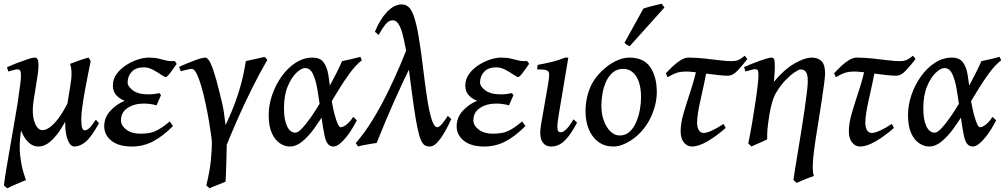

<svg xmlns="http://www.w3.org/2000/svg" viewBox="-20 -766 5391 1030"><path d="M511.2 -105Q469.7 -30.3 439.2 -5.1Q408.7 20 378.9 20Q363.3 20 352.3 2.4Q341.3 -15.1 335.4 -43Q329.6 -70.8 329.6 -101.6Q329.6 -127 334.7 -164.3Q339.8 -201.7 346.7 -241.5Q353.5 -281.2 358.6 -314.7Q363.8 -348.1 363.8 -366.2Q363.8 -381.8 362.1 -397.9Q360.4 -414.1 355.5 -423.3Q372.6 -430.2 403.6 -441.2Q434.6 -452.1 455.1 -457Q462.9 -446.8 466.3 -437Q461.9 -415.5 453.6 -374.3Q445.3 -333 436.5 -285.4Q427.7 -237.8 421.9 -195.3Q416 -152.8 416 -128.9Q416 -89.4 421.4 -78.1Q426.8 -66.9 434.1 -66.9Q443.8 -66.9 456.1 -75.9Q468.3 -85 494.1 -124ZM375 -279.3 371.1 -196.8Q343.3 -133.8 313.2 -84.7Q283.2 -35.6 251.5 -7.8Q219.7 20 186 20Q153.8 20 128.4 -6.8Q103 -33.7 88.4 -79.1Q73.7 -124.5 73.7 -180.2Q73.7 -209 78.4 -241.9Q83 -274.9 87.6 -306.2Q92.3 -337.4 92.3 -361.3Q92.3 -383.8 86.9 -388.9Q81.5 -394 73.2 -394Q67.4 -394 55.7 -391.1Q43.9 -388.2 34.2 -385.3Q24.4 -382.3 24.4 -382.3L17.6 -405.3Q45.4 -418 76.2 -429.7Q106.9 -441.4 131.1 -449.2Q155.3 -457 163.6 -457Q176.8 -457 181.6 -447.8Q186.5 -438.5 186.5 -416Q186.5 -394.5 181.9 -362.3Q177.2 -330.1 171.1 -294.7Q165 -259.3 160.4 -227.8Q155.8 -196.3 155.8 -176.8Q155.8 -127.4 170.7 -97.7Q185.5 -67.9 208.5 -67.9Q239.7 -67.9 281.5 -116Q323.2 -164.1 375 -279.3ZM116.7 -215.8Q110.8 -186.5 107.2 -163.3Q103.5 -140.1 100.1 -114.3Q96.7 -88.4 90.8 -50.8Q82 16.1 88.4 69.6Q94.7 123 105.2 157.2Q115.7 191.4 119.1 200.2Q109.9 203.6 88.6 212.6Q67.4 221.7 46.9 230.7Q26.4 239.7 18.6 244.1L1 228.5Q5.9 189 14.9 135Q23.9 81.1 34.4 20.8Q44.9 -39.6 55.2 -98.4Q65.4 -157.2 73.7 -207.5Q82 -257.8 85.9 -291Q85.9 -291 93.5 -277.6Q101.1 -264.2 108.9 -246.3Q116.7 -228.5 116.7 -215.8Z M927.7 -423.3Q905.8 -391.1 890.6 -371.8Q875.5 -352.5 868.7 -352.5Q862.3 -352.5 844 -365.5Q825.7 -378.4 801 -391.6Q776.4 -404.8 751.5 -404.8Q709 -404.8 686.8 -381.1Q664.6 -357.4 664.6 -323.2Q664.6 -302.7 692.9 -281.2Q721.2 -259.8 776.4 -259.8Q792 -259.8 807.6 -261.7Q823.2 -263.7 835.4 -266.6L843.8 -255.4L819.8 -200.7Q804.7 -205.6 786.4 -208Q768.1 -210.4 752.4 -210.4Q699.7 -210.4 664.3 -186.8Q628.9 -163.1 628.9 -120.6Q628.9 -92.8 657.5 -70.8Q686 -48.8 733.4 -48.8Q761.2 -48.8 783.9 -53.2Q806.6 -57.6 831.5 -71.8Q856.4 -85.9 890.6 -114.3L908.2 -89.8Q852.5 -34.2 800.3 -7.1Q748 20 687 20Q616.7 20 577.9 -11Q539.1 -42 539.1 -88.4Q539.1 -135.3 571.3 -170.9Q603.5 -206.5 648.9 -225.1Q618.7 -237.3 602.1 -257.3Q585.4 -277.3 585.4 -307.1Q585.4 -340.8 605.2 -368.4Q625 -396 655.3 -415.8Q685.5 -435.5 718.3 -446.3Q751 -457 777.3 -457Q809.1 -457 831.3 -451.4Q853.5 -445.8 872.8 -441.2Q892.1 -436.5 914.6 -439Q918.9 -437 921.9 -432.6Q924.8 -428.2 927.7 -423.3Z M1414.1 -444.8Q1371.1 -370.6 1329.8 -287.6Q1288.6 -204.6 1251.2 -119.4Q1213.9 -34.2 1182.1 45.9Q1182.1 45.9 1175.8 33.7Q1169.4 21.5 1162.4 5.6Q1155.3 -10.3 1152.3 -21Q1191.9 -95.2 1220.2 -162.1Q1248.5 -229 1267.8 -295.9Q1287.1 -362.8 1298.8 -438Q1310.5 -440.9 1330.1 -445.3Q1349.6 -449.7 1369.1 -453.9Q1388.7 -458 1399.9 -460.9ZM1196.8 -7.8Q1196.8 2.4 1196 33Q1195.3 63.5 1194.3 100.3Q1193.4 137.2 1192.1 168Q1190.9 198.7 1189.9 209Q1171.9 216.8 1145.5 226.8Q1119.1 236.8 1103.5 244.1Q1100.6 241.2 1096.7 237.3Q1092.8 233.4 1086.9 228.5Q1106.4 148.4 1111.6 89.8Q1116.7 31.2 1116.7 0Q1116.7 -10.7 1112.3 -43.7Q1107.9 -76.7 1100.1 -121.6Q1092.3 -166.5 1082 -214.4Q1071.8 -262.2 1059.8 -303.5Q1047.9 -344.7 1034.9 -370.6Q1022 -396.5 1009.3 -396.5Q1002.9 -396.5 988.5 -393.3Q974.1 -390.1 961.9 -387Q949.7 -383.8 949.7 -383.8L940.9 -407.7Q983.9 -426.8 1024.4 -441.9Q1064.9 -457 1081.1 -457Q1096.2 -457 1110.8 -424.3Q1125.5 -391.6 1140.9 -335.2Q1156.2 -278.8 1172.9 -207Q1177.2 -189 1181.4 -160.9Q1185.5 -132.8 1189 -102.8Q1192.4 -72.8 1194.6 -47.1Q1196.8 -21.5 1196.8 -7.8Z M1920.9 -442.4Q1888.7 -417.5 1856.7 -374Q1824.7 -330.6 1793 -278.3Q1761.2 -226.1 1729.5 -173.6Q1697.8 -121.1 1665.8 -77.1Q1633.8 -33.2 1601.1 -6.6Q1568.4 20 1534.7 20Q1508.3 20 1482.2 3.2Q1456.1 -13.7 1438.7 -50.8Q1421.4 -87.9 1421.4 -148.9Q1421.4 -201.7 1439.7 -255.9Q1458 -310.1 1490.5 -355.7Q1522.9 -401.4 1565.7 -429.2Q1608.4 -457 1657.2 -457Q1696.8 -457 1715.6 -432.1Q1734.4 -407.2 1741.5 -363.8Q1748.5 -320.3 1754.4 -264.2Q1756.8 -238.3 1762.7 -207.3Q1768.6 -176.3 1776.1 -147.9Q1783.7 -119.6 1791.7 -101.6Q1799.8 -83.5 1807.1 -83.5Q1822.3 -83.5 1842 -100.3Q1861.8 -117.2 1874 -138.7Q1880.4 -134.8 1885.3 -129.4Q1890.1 -124 1894 -120.1Q1884.3 -100.6 1869.6 -76.4Q1855 -52.2 1837.4 -30.3Q1819.8 -8.3 1802 5.9Q1784.2 20 1768.1 20Q1733.9 20 1722.4 -33Q1710.9 -85.9 1696.8 -191.9Q1689.9 -243.7 1681.6 -291.5Q1673.3 -339.4 1658.4 -370.1Q1643.6 -400.9 1616.2 -400.9Q1597.2 -400.9 1570.6 -376Q1543.9 -351.1 1523.7 -303Q1503.4 -254.9 1503.4 -185.1Q1503.4 -124 1519.8 -89.1Q1536.1 -54.2 1564.5 -54.2Q1578.1 -54.2 1599.4 -76.2Q1620.6 -98.1 1645.8 -134Q1670.9 -169.9 1696.8 -213.1Q1722.7 -256.3 1746.1 -299.8Q1769.5 -343.3 1787.6 -379.6Q1805.7 -416 1814.9 -438Q1835.9 -442.4 1863 -448.5Q1890.1 -454.6 1913.1 -460.9Q1916 -456.1 1917.7 -450.9Q1919.4 -445.8 1920.9 -442.4Z M2400.9 -127.4Q2372.6 -63.5 2342.3 -21.7Q2312 20 2286.1 20Q2271 20 2259.5 13.7Q2248 7.3 2238.5 -13.7Q2229 -34.7 2219.7 -78.4Q2210.4 -122.1 2199.7 -196.3Q2189 -270.5 2174.8 -383.3Q2156.7 -523.9 2137.5 -590.6Q2118.2 -657.2 2087.4 -657.2Q2065.9 -657.2 2048.6 -636Q2031.2 -614.7 2011.2 -578.6L1991.2 -595.7Q2018.1 -662.1 2056.2 -702.1Q2094.2 -742.2 2135.7 -742.2Q2156.2 -742.2 2172.4 -728Q2188.5 -713.9 2201.4 -675.5Q2214.4 -637.2 2226.6 -565.7Q2238.8 -494.1 2252.4 -378.9Q2261.7 -300.8 2272.2 -233.4Q2282.7 -166 2295.9 -124.8Q2309.1 -83.5 2325.7 -83.5Q2336.4 -83.5 2352.3 -102.5Q2368.2 -121.6 2382.3 -144.5ZM2195.8 -437.5Q2143.6 -333 2096.7 -227.8Q2049.8 -122.6 2000.5 1Q1988.3 2.4 1969.2 5.6Q1950.2 8.8 1931.4 12.5Q1912.6 16.1 1900.9 20L1888.7 1.5Q1936 -52.7 1978.8 -122.6Q2021.5 -192.4 2057.9 -266.4Q2094.2 -340.3 2123.3 -408.4Q2152.3 -476.6 2172.4 -527.3Q2178.2 -521 2183.3 -501.2Q2188.5 -481.4 2191.9 -461.9Q2195.3 -442.4 2195.8 -437.5Z M2818.4 -423.3Q2796.4 -391.1 2781.2 -371.8Q2766.1 -352.5 2759.3 -352.5Q2752.9 -352.5 2734.6 -365.5Q2716.3 -378.4 2691.7 -391.6Q2667 -404.8 2642.1 -404.8Q2599.6 -404.8 2577.4 -381.1Q2555.2 -357.4 2555.2 -323.2Q2555.2 -302.7 2583.5 -281.2Q2611.8 -259.8 2667 -259.8Q2682.6 -259.8 2698.2 -261.7Q2713.9 -263.7 2726.1 -266.6L2734.4 -255.4L2710.4 -200.7Q2695.3 -205.6 2677 -208Q2658.7 -210.4 2643.1 -210.4Q2590.3 -210.4 2554.9 -186.8Q2519.5 -163.1 2519.5 -120.6Q2519.5 -92.8 2548.1 -70.8Q2576.7 -48.8 2624 -48.8Q2651.9 -48.8 2674.6 -53.2Q2697.3 -57.6 2722.2 -71.8Q2747.1 -85.9 2781.2 -114.3L2798.8 -89.8Q2743.2 -34.2 2690.9 -7.1Q2638.7 20 2577.6 20Q2507.3 20 2468.5 -11Q2429.7 -42 2429.7 -88.4Q2429.7 -135.3 2461.9 -170.9Q2494.1 -206.5 2539.6 -225.1Q2509.3 -237.3 2492.7 -257.3Q2476.1 -277.3 2476.1 -307.1Q2476.1 -340.8 2495.8 -368.4Q2515.6 -396 2545.9 -415.8Q2576.2 -435.5 2608.9 -446.3Q2641.6 -457 2668 -457Q2699.7 -457 2721.9 -451.4Q2744.1 -445.8 2763.4 -441.2Q2782.7 -436.5 2805.2 -439Q2809.6 -437 2812.5 -432.6Q2815.4 -428.2 2818.4 -423.3Z M3075.7 -108.4Q3043 -44.9 3010.3 -12.5Q2977.5 20 2936.5 20Q2903.3 20 2887.7 -8.3Q2872.1 -36.6 2882.3 -96.7L2919.9 -312Q2926.3 -350.1 2926 -367.4Q2925.8 -384.8 2911.4 -389.4Q2897 -394 2860.8 -394L2864.7 -418Q2895.5 -423.3 2936.8 -433.1Q2978 -442.9 3010.3 -457H3028.8L2977.1 -148.4Q2969.7 -104.5 2970 -85.4Q2970.2 -66.4 2975.3 -61.5Q2980.5 -56.6 2987.8 -56.2Q2998.5 -55.2 3015.6 -70.6Q3032.7 -85.9 3056.6 -126Z M3503.4 -272.9Q3503.4 -208 3473.6 -141.8Q3443.8 -75.7 3389.2 -30.8Q3363.8 -9.8 3332 5.1Q3300.3 20 3271 20Q3223.6 20 3190.2 -4.6Q3156.7 -29.3 3138.9 -72Q3121.1 -114.7 3121.1 -168Q3121.1 -237.8 3147 -298.6Q3172.9 -359.4 3237.8 -410.2Q3262.7 -429.7 3294.2 -443.4Q3325.7 -457 3356.9 -457Q3433.6 -457 3468.5 -405.5Q3503.4 -354 3503.4 -272.9ZM3418.9 -242.2Q3418.9 -316.9 3392.8 -356.7Q3366.7 -396.5 3323.2 -396.5Q3290 -396.5 3267.6 -377.4Q3245.1 -358.4 3231.4 -328.4Q3217.8 -298.3 3211.9 -263.9Q3206.1 -229.5 3206.1 -198.2Q3206.1 -154.8 3219.2 -118.7Q3232.4 -82.5 3254.9 -60.8Q3277.3 -39.1 3304.2 -39.1Q3335.4 -39.1 3357.4 -59.1Q3379.4 -79.1 3392.8 -110.6Q3406.2 -142.1 3412.6 -177.2Q3418.9 -212.4 3418.9 -242.2ZM3544.4 -725.6 3357.9 -518.1Q3344.7 -522 3330.1 -536.6L3431.6 -720.2Q3441.9 -724.1 3460.4 -729Q3479 -733.9 3498 -738.5Q3517.1 -743.2 3529.3 -746.1Z M3989.3 -449.7Q3962.9 -415 3937 -387.5Q3911.1 -359.9 3884.8 -359.9Q3863.3 -359.9 3832.8 -363.3Q3802.2 -366.7 3769.3 -371.1Q3736.3 -375.5 3707.3 -378.9Q3678.2 -382.3 3660.2 -382.3Q3633.8 -382.3 3613 -376.2Q3592.3 -370.1 3561.5 -351.6L3552.2 -373Q3569.3 -391.6 3590.1 -411.1Q3610.8 -430.7 3632.6 -443.8Q3654.3 -457 3673.8 -457Q3712.4 -457 3755.9 -452.4Q3799.3 -447.8 3838.6 -442.9Q3877.9 -438 3903.3 -438Q3931.2 -438 3947 -447Q3962.9 -456.1 3975.1 -467.3ZM3873 -79.6Q3825.2 -37.1 3776.4 -8.5Q3727.5 20 3691.9 20Q3666.5 20 3648.9 -1.5Q3631.3 -22.9 3631.3 -62Q3631.3 -105.5 3647.9 -161.4Q3664.6 -217.3 3686 -282.5Q3707.5 -347.7 3722.2 -418L3776.9 -415Q3756.3 -309.1 3738 -230Q3719.7 -150.9 3719.7 -107.9Q3719.7 -79.6 3730 -66.2Q3740.2 -52.7 3753.4 -52.7Q3771 -52.7 3799.3 -65.7Q3827.6 -78.6 3861.8 -101.1Z M4406.2 -372.1Q4406.2 -357.4 4401.4 -319.3Q4396.5 -281.2 4388.7 -230Q4380.9 -178.7 4372.1 -123.5Q4363.3 -68.4 4355.5 -19Q4345.2 48.3 4342 88.4Q4338.9 128.4 4340.6 148.7Q4342.3 168.9 4346.2 178.2Q4336.4 181.2 4318.1 188.2Q4299.8 195.3 4281.5 203.1Q4263.2 210.9 4253.9 215.3L4236.3 199.2Q4238.8 180.7 4245.4 140.1Q4252 99.6 4260.7 46.4Q4269.5 -6.8 4278.8 -64.5Q4288.1 -122.1 4295.9 -175.8Q4303.7 -229.5 4308.6 -270.8Q4313.5 -312 4313.5 -332Q4313.5 -364.3 4304.2 -378.9Q4294.9 -393.6 4274.4 -393.6Q4266.1 -393.6 4244.1 -379.2Q4222.2 -364.7 4195.3 -337.4Q4168.5 -310.1 4145 -271Q4131.8 -249.5 4122.3 -217.5Q4112.8 -185.5 4106.9 -147Q4100.1 -103.5 4097.4 -75.4Q4094.7 -47.4 4095.7 -18.6Q4086.9 -13.7 4070.1 -6.3Q4053.2 1 4036.4 8.3Q4019.5 15.6 4011.7 20L3994.1 3.4Q4004.4 -44.9 4013.9 -101.3Q4023.4 -157.7 4031.5 -210.9Q4039.6 -264.2 4044.2 -304.7Q4048.8 -345.2 4048.8 -362.3Q4048.8 -384.8 4044.2 -389.9Q4039.6 -395 4030.8 -395Q4024.9 -395 4012.5 -391.8Q4000 -388.7 3989.5 -385.5Q3979 -382.3 3979 -382.3L3971.7 -406.2Q3999.5 -418.5 4030 -430.2Q4060.5 -441.9 4084.7 -449.5Q4108.9 -457 4116.7 -457Q4130.4 -457 4133.5 -446.8Q4136.7 -436.5 4136.7 -401.9Q4136.7 -395 4135.7 -380.1Q4134.8 -365.2 4133.5 -350.1Q4132.3 -335 4131.3 -327.1Q4187 -393.6 4241.9 -425.3Q4296.9 -457 4335 -457Q4367.7 -457 4387 -438.2Q4406.2 -419.4 4406.2 -372.1Z M4891.6 -449.7Q4865.2 -415 4839.4 -387.5Q4813.5 -359.9 4787.1 -359.9Q4765.6 -359.9 4735.1 -363.3Q4704.6 -366.7 4671.6 -371.1Q4638.7 -375.5 4609.6 -378.9Q4580.6 -382.3 4562.5 -382.3Q4536.1 -382.3 4515.4 -376.2Q4494.6 -370.1 4463.9 -351.6L4454.6 -373Q4471.7 -391.6 4492.4 -411.1Q4513.2 -430.7 4534.9 -443.8Q4556.6 -457 4576.2 -457Q4614.7 -457 4658.2 -452.4Q4701.7 -447.8 4741 -442.9Q4780.3 -438 4805.7 -438Q4833.5 -438 4849.4 -447Q4865.2 -456.1 4877.4 -467.3ZM4775.4 -79.6Q4727.5 -37.1 4678.7 -8.5Q4629.9 20 4594.2 20Q4568.8 20 4551.3 -1.5Q4533.7 -22.9 4533.7 -62Q4533.7 -105.5 4550.3 -161.4Q4566.9 -217.3 4588.4 -282.5Q4609.9 -347.7 4624.5 -418L4679.2 -415Q4658.7 -309.1 4640.4 -230Q4622.1 -150.9 4622.1 -107.9Q4622.1 -79.6 4632.3 -66.2Q4642.6 -52.7 4655.8 -52.7Q4673.3 -52.7 4701.7 -65.7Q4730 -78.6 4764.2 -101.1Z M5350.6 -442.4Q5318.4 -417.5 5286.4 -374Q5254.4 -330.6 5222.7 -278.3Q5190.9 -226.1 5159.2 -173.6Q5127.4 -121.1 5095.5 -77.1Q5063.5 -33.2 5030.8 -6.6Q4998 20 4964.4 20Q4938 20 4911.9 3.2Q4885.7 -13.7 4868.4 -50.8Q4851.1 -87.9 4851.1 -148.9Q4851.1 -201.7 4869.4 -255.9Q4887.7 -310.1 4920.2 -355.7Q4952.6 -401.4 4995.4 -429.2Q5038.1 -457 5086.9 -457Q5126.5 -457 5145.3 -432.1Q5164.1 -407.2 5171.1 -363.8Q5178.2 -320.3 5184.1 -264.2Q5186.5 -238.3 5192.4 -207.3Q5198.2 -176.3 5205.8 -147.9Q5213.4 -119.6 5221.4 -101.6Q5229.5 -83.5 5236.8 -83.5Q5252 -83.5 5271.7 -100.3Q5291.5 -117.2 5303.7 -138.7Q5310.1 -134.8 5314.9 -129.4Q5319.8 -124 5323.7 -120.1Q5314 -100.6 5299.3 -76.4Q5284.7 -52.2 5267.1 -30.3Q5249.5 -8.3 5231.7 5.9Q5213.9 20 5197.8 20Q5163.6 20 5152.1 -33Q5140.6 -85.9 5126.5 -191.9Q5119.6 -243.7 5111.3 -291.5Q5103 -339.4 5088.1 -370.1Q5073.2 -400.9 5045.9 -400.9Q5026.9 -400.9 5000.2 -376Q4973.6 -351.1 4953.4 -303Q4933.1 -254.9 4933.1 -185.1Q4933.1 -124 4949.5 -89.1Q4965.8 -54.2 4994.1 -54.2Q5007.8 -54.2 5029.1 -76.2Q5050.3 -98.1 5075.4 -134Q5100.6 -169.9 5126.5 -213.1Q5152.3 -256.3 5175.8 -299.8Q5199.2 -343.3 5217.3 -379.6Q5235.4 -416 5244.6 -438Q5265.6 -442.4 5292.7 -448.5Q5319.8 -454.6 5342.8 -460.9Q5345.7 -456.1 5347.4 -450.9Q5349.1 -445.8 5350.6 -442.4Z"/></svg>

Font: Gentium Book Plus
Style: Italic
Weight: 400
Italic angle: -8°
Designer: Victor Gaultney, Annie Olsen, Iska Routamaa, Becca Hirsbrunner
Foundry: SIL International
Version: Version 6.101